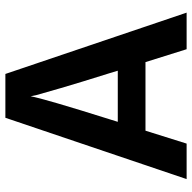

<svg xmlns="http://www.w3.org/2000/svg" viewBox="-20 -694 714 714"><g transform="rotate(-90 337.0 -337.0)"><path d="M250 -285 241 -256H431L422 -286Q388 -394 366.5 -467.5Q345 -541 340 -560L336 -580Q327 -530 250 -285ZM160 0H28L256 -674H419L647 0H511L463 -153H208Z"/></g></svg>

Font: Hind Siliguri SemiBold
Style: Regular
Weight: 600
Designer: Jyotish Sonowal
Foundry: Indian Type Foundry
Version: Version 1.001;PS 1.0;hotconv 1.0.86;makeotf.lib2.5.63406; tt